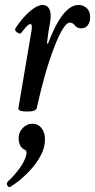

<svg xmlns="http://www.w3.org/2000/svg" viewBox="-20 -436 383 773"><path d="M90 13Q52 13 54 0L107 -313Q108 -318 108 -321.5Q108 -325 108 -330Q108 -339 102 -339Q96 -339 87 -329.5Q78 -320 66 -304Q62 -299 55 -302Q48 -305 43.5 -310.5Q39 -316 42 -321Q53 -340 72 -362Q91 -384 112.5 -400Q134 -416 152 -416Q167 -416 175.5 -404.5Q184 -393 184 -373Q184 -362 182 -347.5Q180 -333 175 -308L169 -262L173 -260Q232 -416 296 -416Q315 -416 329 -403.5Q343 -391 343 -367Q343 -347 333.5 -334.5Q324 -322 307 -322Q290 -322 281.5 -333.5Q273 -345 261 -345Q236 -345 196 -240Q177 -190 160 -129.5Q143 -69 128 -1Q125 13 90 13ZM22 316Q15 320 10 311.5Q5 303 10 297Q40 268 60 240Q80 212 86 187Q89 173 82 168Q67 162 61 149Q55 136 55 121Q55 96 72 79Q89 62 111 62Q133 62 147 79.5Q161 97 161 125Q161 158 144.5 189Q128 220 105 245.5Q82 271 59 289.5Q36 308 22 316Z"/></svg>

Font: Junicode Two Beta Condensed Medium
Style: Italic
Weight: 500
Width: 3
Italic angle: -9°
Version: Version 1.053; ttfautohint (v1.8.4)